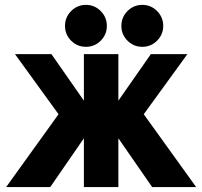

<svg xmlns="http://www.w3.org/2000/svg" viewBox="-20 -760 822 780"><path d="M320.8 -198.2 184.1 0H4.9L217.8 -295.9L41 -540H189L320.8 -351.1V-540H460.9V-351.1L592.8 -540H741.2L564 -295.9L776.9 0H598.1L460.9 -198.2V0H320.8ZM269 -594.7Q244.1 -619.6 244.1 -654.8Q244.1 -689.9 269 -715.1Q293.9 -740.2 329.1 -740.2Q364.3 -740.2 389.2 -715.1Q414.1 -689.9 414.1 -654.8Q414.1 -619.6 389.2 -594.7Q364.3 -569.8 329.1 -569.8Q293.9 -569.8 269 -594.7ZM498 -594.7Q473.1 -619.6 473.1 -654.8Q473.1 -689.9 498 -715.1Q522.9 -740.2 558.1 -740.2Q593.3 -740.2 618.2 -715.1Q643.1 -689.9 643.1 -654.8Q643.1 -619.6 618.2 -594.7Q593.3 -569.8 558.1 -569.8Q522.9 -569.8 498 -594.7Z"/></svg>

Font: Miedinger*
Style: Bold
Weight: 700
Version: Version 001.000